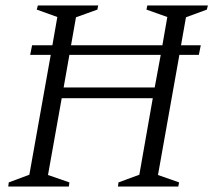

<svg xmlns="http://www.w3.org/2000/svg" viewBox="-20 -680 788 700"><path d="M10 0 12 -15 87 -43 165 -480H90L97 -515H171L189 -618L114 -645L118 -660H338L335 -645L257 -617L239 -515H572L590 -618L514 -645L517 -660H738L734 -645L658 -617L640 -515H712L705 -480H634L556 -42L633 -15L630 0H410L412 -15L488 -43L537 -322H205L155 -42L233 -15L231 0ZM212 -361H544L566 -480H233Z"/></svg>

Font: Spectral SC Light
Style: Italic
Weight: 300
Italic angle: -10°
Designer: Jean-Baptiste Levee
Foundry: Production Type
Version: Version 2.001